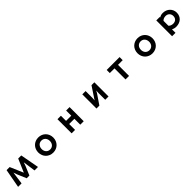

<svg xmlns="http://www.w3.org/2000/svg" viewBox="764 -2945 5472 5472"><g transform="rotate(-45 3500.0 -209.0)"><path d="M708 -330 761 52H901L796 -517H672L500 -118L328 -517H204L99 52H239L292 -330C301 -300 320 -244 330 -220L445 52H555L670 -220C680 -244 697 -291 708 -330Z M1500 72C1676 72 1803 -59 1803 -233C1803 -406 1676 -538 1500 -538C1324 -538 1197 -406 1197 -233C1197 -59 1324 72 1500 72ZM1500 -54C1401 -54 1335 -129 1335 -233C1335 -336 1401 -412 1500 -412C1599 -412 1665 -336 1665 -233C1665 -129 1599 -54 1500 -54Z M2605 52H2744V-518H2605V-311H2395V-518H2256V52H2395V-185H2605Z M3610 53H3743V-518H3627L3434 -225C3419 -202 3399 -178 3385 -147L3390 -253V-518H3257V53H3374L3575 -243C3583 -255 3602 -288 3615 -315L3610 -219Z M4429 52H4571V-393H4760V-518H4240V-393H4429Z M5500 72C5676 72 5803 -59 5803 -233C5803 -406 5676 -538 5500 -538C5324 -538 5197 -406 5197 -233C5197 -59 5324 72 5500 72ZM5500 -54C5401 -54 5335 -129 5335 -233C5335 -336 5401 -412 5500 -412C5599 -412 5665 -336 5665 -233C5665 -129 5599 -54 5500 -54Z M6238 120H6375V-22C6415 0 6462 14 6515 14C6689 14 6809 -95 6809 -262C6809 -411 6692 -538 6515 -538C6461 -538 6415 -522 6375 -500V-517H6238ZM6375 -165V-362C6404 -398 6455 -420 6515 -420C6610 -420 6672 -352 6672 -264C6672 -166 6608 -109 6515 -109C6457 -109 6404 -132 6375 -165Z"/></g></svg>

Font: LINE Seed JP App_OTF Bold
Style: Regular
Weight: 700
Designer: LINE & Fontrix & Fontworks
Version: Version 1.009